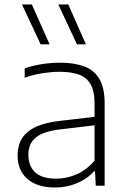

<svg xmlns="http://www.w3.org/2000/svg" viewBox="-20 -828 568 856"><path d="M225 8Q147 8 102.8 -29.8Q58.5 -67.5 58.5 -135Q58.5 -202.5 103.8 -240.2Q149 -278 250 -289.5L422.5 -309.5L423.5 -272L250.5 -251.5Q173 -242.5 139.8 -215Q106.5 -187.5 106.5 -138.5Q106.5 -87.5 137 -59.5Q167.5 -31.5 230.5 -31.5Q277 -31.5 321.5 -50.8Q366 -70 401.5 -112V-367Q401.5 -423 383.2 -453.5Q365 -484 330.2 -496Q295.5 -508 245.5 -508Q212.5 -508 172 -502Q131.5 -496 90 -481.5V-523Q124 -535.5 166.2 -542Q208.5 -548.5 247.5 -548.5Q311 -548.5 355.5 -532Q400 -515.5 423.2 -475.8Q446.5 -436 446.5 -366.5V0H407L403.5 -64.5H399Q370 -31 323.8 -11.5Q277.5 8 225 8ZM323 -630.5 240 -808H284.5L363 -630.5ZM161 -630.5 78 -808H122L201 -630.5Z"/></svg>

Font: Encode Sans SemiExpanded ExtraLight
Style: Regular
Weight: 250
Width: 6
Designer: Multiple Designers
Foundry: Impallari Type
Version: Version 3.002